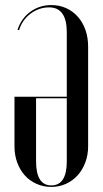

<svg xmlns="http://www.w3.org/2000/svg" viewBox="-20 -728 405 756"><path d="M243 -347V-601Q243 -699 173 -699Q153 -699 134.5 -692.5Q116 -686 100 -674Q84 -662 72.5 -645.5Q61 -629 55 -609L49 -611Q64 -656 100 -682Q136 -708 182 -708Q214 -708 240.5 -696Q267 -684 286.5 -662Q306 -640 316.5 -610Q327 -580 327 -544V-152Q327 -118 316 -88.5Q305 -59 285.5 -37.5Q266 -16 239.5 -4Q213 8 182 8Q151 8 124 -4Q97 -16 78 -37Q59 -58 48 -87.5Q37 -117 37 -152V-347ZM243 -341H122V-93Q122 2 182 2Q243 2 243 -93Z"/></svg>

Font: Moniqa SemBd Narrow Display
Style: Regular
Weight: 600
Width: 4
Designer: Rajesh Rajput
Foundry: Rajesh Rajput
Version: Version 1.000